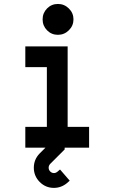

<svg xmlns="http://www.w3.org/2000/svg" viewBox="-20 -729 565 948"><path d="M105 -500H314V-102.5H419.9V0H105V-102.5H211.4V-397.5H105ZM266.1 -709.5Q297.4 -709.5 320.1 -687Q342.8 -664.6 342.8 -633.3Q342.8 -602.1 320.1 -579.6Q297.4 -557.1 266.1 -557.1Q234.4 -557.1 212.4 -579.3Q190.4 -601.6 190.4 -633.3Q190.4 -665 212.4 -687.3Q234.4 -709.5 266.1 -709.5ZM311 174.8Q282.2 198.7 246.1 198.7Q205.1 198.7 176 169.4Q147 140.1 147 99.1Q147 59.1 174.8 29.8L226.1 -21.5V-41.5H299.3V8.8L227.5 80.6Q220.2 88.9 220.2 99.1Q220.2 109.9 228 117.7Q235.8 125.5 246.1 125.5Q255.4 125.5 263.2 119.1L276.4 107.9L324.2 163.1Z"/></svg>

Font: Anka/Coder Condensed
Style: Bold
Weight: 700
Width: 4
Monospace: yes
Version: Version 001.100